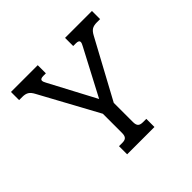

<svg xmlns="http://www.w3.org/2000/svg" viewBox="-160 -816 984 984"><g transform="rotate(-45 332.5 -323.5)"><path d="M234 -59H258Q277 -59 285 -67.5Q293 -76 293 -96V-235L121 -551Q110 -572 97 -580Q84 -588 63 -588H39V-647H233V-588H214Q192 -588 192 -575Q192 -567 200 -553L333 -302L465 -553Q473 -567 473 -575Q473 -588 451 -588H431V-647H626V-588H602Q580 -588 567 -580Q554 -572 543 -551L372 -235V-96Q372 -76 380 -67.5Q388 -59 408 -59H432V0H234Z"/></g></svg>

Font: Pridi Light
Style: Regular
Weight: 300
Version: Version 1.002